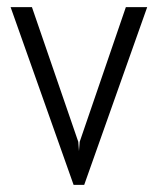

<svg xmlns="http://www.w3.org/2000/svg" viewBox="-20 -520 444 540"><path d="M216.8 0H187L9.8 -500H69.8L200.2 -121.1L202.1 -95.2L204.1 -121.1L334 -500H394Z"/></svg>

Font: Abel
Style: Regular
Weight: 400
Designer: Matthew Desmond
Foundry: Matthew Desmond
Version: Version 1.002